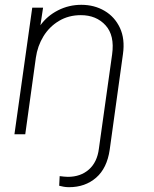

<svg xmlns="http://www.w3.org/2000/svg" viewBox="-20 -558 640 798"><path d="M267 220Q254 220 244 218Q234 216 226 214L228 174Q236 175 245.5 176Q255 177 262 177Q315 177 349.5 146.5Q384 116 391 60L446 -332Q457 -411 418.5 -453Q380 -495 316 -495Q265 -495 225 -471Q185 -447 160.5 -407Q136 -367 129 -318L85 0H40L114 -526H159L148 -453Q176 -492 221 -515Q266 -538 318 -538Q372 -538 414.5 -513Q457 -488 478.5 -442Q500 -396 491 -333L436 64Q425 141 379.5 180.5Q334 220 267 220Z"/></svg>

Font: Plus Jakarta Sans ExtraLight
Style: Italic
Weight: 200
Italic angle: -8°
Designer: Gumpita Rahayu
Foundry: Tokotype
Version: Version 2.071; ttfautohint (v1.8.4.7-5d5b);gftools[0.9.29]